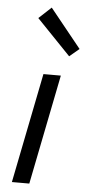

<svg xmlns="http://www.w3.org/2000/svg" viewBox="-55 -813 387 846"><g transform="rotate(5 138.5 -390.5)"><path d="M31 0H108L205 -486H128ZM234 -574 277 -610 139 -781 84 -730Z"/></g></svg>

Font: Source Sans Pro
Style: Italic
Weight: 400
Italic angle: -11°
Designer: Paul D. Hunt
Foundry: Adobe Systems Incorporated
Version: Version 3.006;hotconv 1.0.111;makeotfexe 2.5.65597